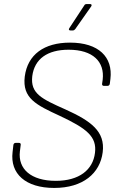

<svg xmlns="http://www.w3.org/2000/svg" viewBox="-20 -918 599 946"><path d="M327 -768H339C344 -768 348 -771 351 -775L429 -886C434 -893 431 -898 424 -898H407C402 -898 397 -896 395 -891L322 -780C317 -773 319 -768 327 -768ZM247 8C389 8 473 -64 486 -168C499 -271 428 -322 302 -379C185 -431 129 -457 139 -543C150 -628 214 -673 318 -673C439 -673 496 -613 486 -526L483 -505C482 -499 486 -495 491 -495H510C516 -495 520 -499 521 -505L524 -529C537 -637 466 -708 325 -708C197 -708 116 -649 102 -541C89 -434 158 -401 275 -347C407 -285 458 -245 448 -165C438 -81 370 -27 255 -27C132 -27 68 -86 78 -172L82 -204C83 -210 80 -214 74 -214H57C51 -214 47 -210 46 -204L42 -169C29 -62 106 8 247 8Z"/></svg>

Font: Barlow ExtraLight
Style: Italic
Weight: 275
Italic angle: -7°
Designer: Jeremy Tribby
Foundry: Tribby Type
Version: Version 1.422;hotconv 1.0.109;makeotfexe 2.5.65596